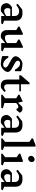

<svg xmlns="http://www.w3.org/2000/svg" viewBox="1960 -2874 923 4884"><g transform="rotate(90 2422.0 -431.5)"><path d="M576 0H386V-87L273 2Q253 10 223 10Q137 10 98.5 -33Q60 -76 60 -136Q60 -172 86 -207Q112 -242 160 -273H386V-337Q386 -402 351.5 -429Q317 -456 257 -456Q195 -456 105 -381L75 -419L219 -533Q259 -541 315 -541Q406 -541 456 -496.5Q506 -452 506 -367V-75L596 -40ZM386 -131V-232H209Q196 -216 190.5 -200Q185 -184 185 -165Q185 -128 204 -101.5Q223 -75 255 -75Q316 -75 386 -131Z M1265 0H1075V-104L948 2Q927 10 893 10Q825 10 785 -31.5Q745 -73 745 -144V-383L656 -435V-466L827 -550H865V-194Q865 -139 882 -117Q899 -95 943 -95Q974 -95 1004 -106.5Q1034 -118 1075 -152V-383L986 -435V-466L1157 -550H1195V-75L1285 -40Z M1571 -216Q1519 -243 1487 -263Q1455 -283 1432.5 -309.5Q1410 -336 1410 -367Q1410 -403 1440 -444Q1470 -485 1514 -513Q1558 -541 1596 -541Q1642 -541 1702.5 -529.5Q1763 -518 1790 -504V-350H1752Q1720 -412 1678 -446.5Q1636 -481 1592 -481Q1561 -481 1542 -464.5Q1523 -448 1523 -423Q1523 -392 1555.5 -367.5Q1588 -343 1654 -310Q1705 -284 1736 -265Q1767 -246 1788.5 -220.5Q1810 -195 1810 -164Q1810 -127 1778.5 -86.5Q1747 -46 1701.5 -18Q1656 10 1618 10Q1569 10 1501.5 -1.5Q1434 -13 1405 -27V-181H1443Q1478 -119 1526 -84.5Q1574 -50 1623 -50Q1656 -50 1676.5 -67Q1697 -84 1697 -108Q1697 -136 1666 -159.5Q1635 -183 1571 -216Z M2219 2Q2196 10 2163 10Q2080 10 2041.5 -33.5Q2003 -77 2003 -168V-460H1895V-501L2085 -722H2123V-501H2303V-460H2123V-156Q2123 -75 2201 -75Q2222 -75 2241.5 -84Q2261 -93 2290 -116L2320 -78Z M2848 -473 2782 -390H2744Q2740 -415 2729.5 -425.5Q2719 -436 2701 -436Q2679 -436 2654.5 -424.5Q2630 -413 2599 -381V-83L2739 -40L2719 0H2390V-31L2479 -101V-383L2390 -435V-466L2561 -550L2592 -427L2696 -533Q2717 -541 2751 -541Q2784 -541 2809 -523Q2834 -505 2848 -473Z M3420 0H3230V-87L3117 2Q3097 10 3067 10Q2981 10 2942.5 -33Q2904 -76 2904 -136Q2904 -172 2930 -207Q2956 -242 3004 -273H3230V-337Q3230 -402 3195.5 -429Q3161 -456 3101 -456Q3039 -456 2949 -381L2919 -419L3063 -533Q3103 -541 3159 -541Q3250 -541 3300 -496.5Q3350 -452 3350 -367V-75L3440 -40ZM3230 -131V-232H3053Q3040 -216 3034.5 -200Q3029 -184 3029 -165Q3029 -128 3048 -101.5Q3067 -75 3099 -75Q3160 -75 3230 -131Z M3779 0H3500V-31L3589 -101V-716L3500 -778V-809L3671 -873H3709V-75L3799 -40Z M4168 0H3889V-31L3978 -101V-393L3889 -455V-486L4060 -550H4098V-75L4188 -40ZM4103 -773Q4103 -750 4089 -729.5Q4075 -709 4054 -697Q4033 -685 4013 -685Q3983 -685 3963.5 -707Q3944 -729 3944 -762Q3944 -785 3958 -805.5Q3972 -826 3993 -838Q4014 -850 4034 -850Q4064 -850 4083.5 -828Q4103 -806 4103 -773Z M4799 0H4609V-87L4496 2Q4476 10 4446 10Q4360 10 4321.5 -33Q4283 -76 4283 -136Q4283 -172 4309 -207Q4335 -242 4383 -273H4609V-337Q4609 -402 4574.5 -429Q4540 -456 4480 -456Q4418 -456 4328 -381L4298 -419L4442 -533Q4482 -541 4538 -541Q4629 -541 4679 -496.5Q4729 -452 4729 -367V-75L4819 -40ZM4609 -131V-232H4432Q4419 -216 4413.5 -200Q4408 -184 4408 -165Q4408 -128 4427 -101.5Q4446 -75 4478 -75Q4539 -75 4609 -131Z"/></g></svg>

Font: Inknut
Style: Antiqua
Weight: 400
Designer: Claus Eggers Srensen
Foundry: Claus Eggers Srensen
Version: Version 1.000; ttfautohint (v1.2) -l 7 -r 28 -G 50 -x 13 -D 